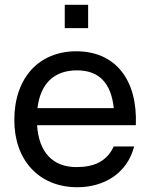

<svg xmlns="http://www.w3.org/2000/svg" viewBox="-20 -770 630 805"><path d="M304 15C417.5 15 513.5 -44 542.5 -156H457C426 -90.5 371.5 -69.5 300 -69.5C200.5 -69.5 142.5 -133 135.5 -245H549.5C557.5 -437 462.5 -555 300 -555C143 -555 40 -443.5 40 -266.5C40 -97.5 144.5 15 304 15ZM137 -316.5C149.5 -419 206 -475 303 -475C394.5 -475 446 -422.5 457 -316.5ZM251.5 -652H349.5V-750H251.5Z"/></svg>

Font: Eudonet Medium
Style: Regular
Weight: 500
Designer: Mikhail Sharanda
Foundry: Mikhail Sharanda
Version: Version 4.503;Glyphs 3.1.2 (3151)